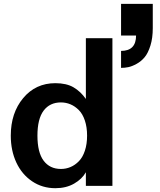

<svg xmlns="http://www.w3.org/2000/svg" viewBox="-20 -967 833 999"><path d="M774.9 -820.8Q774.9 -769 762.7 -730Q750.5 -690.9 732.7 -669.4Q714.8 -647.9 690.9 -634.8Q667 -621.6 647.9 -617.7Q628.9 -613.8 609.9 -613.8V-702.1Q688 -702.1 688 -782.2H609.9V-946.8H774.9ZM268.1 -534.2Q325.7 -534.2 362.5 -512.7Q399.4 -491.2 426.8 -452.1V-768.1H564.9V0H426.8V-70.8Q407.2 -35.6 365.7 -11.7Q324.2 12.2 268.1 12.2Q200.2 12.2 147 -23.7Q93.8 -59.6 64.9 -121.6Q36.1 -183.6 36.1 -261.2Q36.1 -379.4 100.8 -456.8Q165.5 -534.2 268.1 -534.2ZM296.9 -87.9Q323.2 -87.9 346.9 -97.9Q370.6 -107.9 390.4 -128.2Q410.2 -148.4 421.6 -182.6Q433.1 -216.8 433.1 -261.2Q433.1 -305.7 421.6 -339.8Q410.2 -374 390.4 -394Q370.6 -414.1 346.9 -424.1Q323.2 -434.1 296.9 -434.1Q239.3 -434.1 207 -391.4Q174.8 -348.6 174.8 -261.2Q174.8 -173.8 207 -130.9Q239.3 -87.9 296.9 -87.9Z"/></svg>

Font: Standard
Style: Bold
Weight: 400
Designer: Bryce Wilner
Version: Version 2.000;PS 2.0;hotconv 16.6.51;makeotf.lib2.5.65220 DE